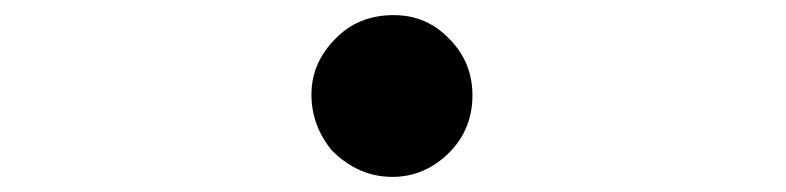

<svg xmlns="http://www.w3.org/2000/svg" viewBox="-20 -476 1040 254"><path d="M419 -277Q392 -310 392 -351Q392 -393 424 -425Q454 -456 501 -456Q544 -456 574 -425Q605 -394 605 -350Q605 -302 570 -270Q539 -242 499 -242Q454 -242 419 -277Z"/></svg>

Font: 寒蝉全圆体
Style: Regular
Weight: 400
Designer: Warren2060
      Designed by Motoya company      

      [Varela Round]
      Joe Prince(Latin component); Avraham Cornf
Foundry: ChillType
Version: Version 3.200